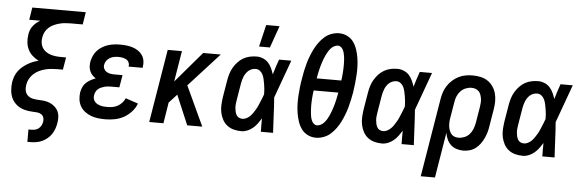

<svg xmlns="http://www.w3.org/2000/svg" viewBox="-56 -950 4113 1359"><g transform="rotate(5 2000.0 -270.5)"><path d="M173 215V127H196Q209 127 222.5 123.5Q236 120 246.5 111Q257 102 263.5 89.5Q270 77 272 64Q275 48 270 33.5Q265 19 252.5 11Q240 3 225 1.5Q210 0 194 -0.5Q178 -1 163 -3Q148 -5 133.5 -9Q119 -13 105.5 -19.5Q92 -26 80.5 -35Q69 -44 59.5 -55Q50 -66 43.5 -79Q37 -92 33 -106.5Q29 -121 27.5 -136Q26 -151 26.5 -167Q27 -183 29 -198Q33 -218 40 -238Q47 -258 60 -275.5Q73 -293 89.5 -307Q106 -321 124 -332Q142 -343 162 -351Q182 -359 202 -364Q178 -376 158 -394Q138 -412 126.5 -435.5Q115 -459 112 -487Q109 -515 114 -544Q116 -559 122 -574.5Q128 -590 138.5 -603.5Q149 -617 162 -628Q175 -639 190 -647H111L125 -735H505L491 -647H403Q384 -647 364 -645Q344 -643 325 -638Q306 -633 287 -624.5Q268 -616 252 -602Q236 -588 226.5 -569.5Q217 -551 214 -531Q210 -512 212.5 -493Q215 -474 224 -458.5Q233 -443 248 -432Q263 -421 280.5 -415Q298 -409 317.5 -406.5Q337 -404 356 -404H394L379 -316H341Q319 -316 297 -314Q275 -312 253.5 -306.5Q232 -301 211 -291Q190 -281 172.5 -265Q155 -249 144 -228.5Q133 -208 130 -186Q126 -164 130.5 -143.5Q135 -123 150 -110Q165 -97 185.5 -92.5Q206 -88 227.5 -87.5Q249 -87 270 -84Q291 -81 309.5 -72.5Q328 -64 343 -50.5Q358 -37 366.5 -19Q375 -1 376 20.5Q377 42 373 64Q370 84 363 104Q356 124 344 142.5Q332 161 314.5 175.5Q297 190 277.5 199Q258 208 237 211.5Q216 215 196 215Z M709 8Q682 8 656 5Q630 2 606.5 -7Q583 -16 563 -31Q543 -46 530.5 -67.5Q518 -89 514.5 -115Q511 -141 515 -167Q518 -185 526 -203.5Q534 -222 548.5 -235.5Q563 -249 580.5 -258.5Q598 -268 616 -275Q602 -283 591 -295Q580 -307 573.5 -322.5Q567 -338 566 -355.5Q565 -373 568 -390Q572 -411 581.5 -432Q591 -453 606.5 -469.5Q622 -486 642 -498Q662 -510 683 -516.5Q704 -523 725.5 -525.5Q747 -528 768 -528Q791 -528 813 -525.5Q835 -523 856 -516.5Q877 -510 895 -498Q913 -486 925 -469Q937 -452 941 -430Q945 -408 941 -385L940 -378H840L841 -381Q843 -396 836.5 -409Q830 -422 817.5 -428.5Q805 -435 790.5 -437.5Q776 -440 762 -440Q747 -440 731.5 -437Q716 -434 702 -426Q688 -418 678.5 -404.5Q669 -391 667 -376Q664 -361 670.5 -347.5Q677 -334 689 -326.5Q701 -319 716 -316.5Q731 -314 746 -314H803L788 -226H731Q719 -226 707 -225Q695 -224 683.5 -221Q672 -218 660 -213Q648 -208 638 -199.5Q628 -191 622.5 -179.5Q617 -168 615 -156Q612 -143 615 -131Q618 -119 625.5 -109.5Q633 -100 643.5 -94.5Q654 -89 666 -85.5Q678 -82 691 -81Q704 -80 717 -80Q735 -80 753.5 -83.5Q772 -87 789 -96.5Q806 -106 819.5 -121Q833 -136 840 -153L929 -123Q918 -92 893.5 -65Q869 -38 839 -21.5Q809 -5 775 1.5Q741 8 709 8Z M1290 0 1201 -210 1145 -149 1121 0H1020L1106 -520H1207L1171 -301L1358 -520H1483L1266 -282L1397 0Z M1675 8Q1646 8 1620 1Q1594 -6 1573.5 -22Q1553 -38 1540.5 -61.5Q1528 -85 1522.5 -111Q1517 -137 1518.5 -165Q1520 -193 1524 -221L1544 -341Q1548 -365 1555 -388.5Q1562 -412 1574.5 -433.5Q1587 -455 1604.5 -474Q1622 -493 1644 -505.5Q1666 -518 1690 -523Q1714 -528 1738 -528Q1762 -528 1784 -518.5Q1806 -509 1821 -492.5Q1836 -476 1845.5 -455Q1855 -434 1862 -412Q1870 -439 1878.5 -466Q1887 -493 1897 -520H1984Q1959 -453 1935 -385Q1911 -317 1886 -250Q1891 -188 1893.5 -125.5Q1896 -63 1900 0H1813Q1813 -24 1812.5 -47.5Q1812 -71 1813 -95Q1801 -76 1787.5 -57.5Q1774 -39 1756 -24Q1738 -9 1717 -0.5Q1696 8 1675 8ZM1675 -80Q1689 -80 1703 -87Q1717 -94 1728.5 -105Q1740 -116 1748.5 -129Q1757 -142 1765 -155Q1773 -168 1779 -182Q1785 -196 1791 -210Q1797 -224 1802.5 -238Q1808 -252 1813 -266Q1813 -284 1811.5 -301.5Q1810 -319 1807 -336Q1804 -353 1800.5 -370Q1797 -387 1790 -402.5Q1783 -418 1769.5 -429Q1756 -440 1738 -440Q1725 -440 1712 -435.5Q1699 -431 1688.5 -422Q1678 -413 1670 -401.5Q1662 -390 1657 -377.5Q1652 -365 1648.5 -352.5Q1645 -340 1643 -327L1623 -207Q1621 -194 1619.5 -180Q1618 -166 1619 -153Q1620 -140 1623 -127Q1626 -114 1632 -103Q1638 -92 1649.5 -86Q1661 -80 1675 -80ZM1748 -600 1785 -756H1880L1825 -600Z M2205 8Q2173 8 2146 -5.5Q2119 -19 2102 -42.5Q2085 -66 2075.5 -94.5Q2066 -123 2061 -153.5Q2056 -184 2055 -215Q2054 -246 2056 -277.5Q2058 -309 2061.5 -340.5Q2065 -372 2071 -404Q2075 -430 2080.5 -456.5Q2086 -483 2093.5 -509.5Q2101 -536 2111 -562Q2121 -588 2133.5 -613Q2146 -638 2163 -661.5Q2180 -685 2201.5 -704Q2223 -723 2250.5 -733Q2278 -743 2304 -743Q2336 -743 2363 -729.5Q2390 -716 2407 -692.5Q2424 -669 2433.5 -640.5Q2443 -612 2448 -581.5Q2453 -551 2454 -520Q2455 -489 2453 -457.5Q2451 -426 2447.5 -394.5Q2444 -363 2439 -331Q2434 -305 2428.5 -278.5Q2423 -252 2415.5 -225.5Q2408 -199 2398 -173Q2388 -147 2375.5 -122Q2363 -97 2346 -73.5Q2329 -50 2307.5 -31Q2286 -12 2258.5 -2Q2231 8 2205 8ZM2349 -411Q2351 -425 2352.5 -439Q2354 -453 2355 -466.5Q2356 -480 2356.5 -493.5Q2357 -507 2357 -520.5Q2357 -534 2356.5 -547.5Q2356 -561 2354.5 -574.5Q2353 -588 2350 -601Q2347 -614 2342 -625.5Q2337 -637 2327 -646Q2317 -655 2304 -655Q2290 -655 2276.5 -647.5Q2263 -640 2253 -628.5Q2243 -617 2235.5 -604Q2228 -591 2221.5 -577.5Q2215 -564 2210 -550.5Q2205 -537 2200.5 -523Q2196 -509 2192 -495Q2188 -481 2185 -467Q2182 -453 2179 -439Q2176 -425 2174 -411ZM2205 -80Q2219 -80 2232.5 -87.5Q2246 -95 2256 -106.5Q2266 -118 2274 -131Q2282 -144 2288 -157.5Q2294 -171 2299 -184.5Q2304 -198 2308.5 -212Q2313 -226 2317 -240Q2321 -254 2324 -268Q2327 -282 2330 -296Q2333 -310 2335 -324H2160Q2158 -310 2156.5 -296Q2155 -282 2154 -268.5Q2153 -255 2152.5 -241.5Q2152 -228 2152 -214.5Q2152 -201 2153 -187.5Q2154 -174 2155 -160.5Q2156 -147 2159 -134Q2162 -121 2167 -109.5Q2172 -98 2182 -89Q2192 -80 2205 -80Z M2675 8Q2646 8 2620 1Q2594 -6 2573.5 -22Q2553 -38 2540.5 -61.5Q2528 -85 2522.5 -111Q2517 -137 2518.5 -165Q2520 -193 2524 -221L2544 -341Q2548 -365 2555 -388.5Q2562 -412 2574.5 -433.5Q2587 -455 2604.5 -474Q2622 -493 2644 -505.5Q2666 -518 2690 -523Q2714 -528 2738 -528Q2762 -528 2784 -518.5Q2806 -509 2821 -492.5Q2836 -476 2845.5 -455Q2855 -434 2862 -412Q2870 -439 2878.5 -466Q2887 -493 2897 -520H2984Q2959 -453 2935 -385Q2911 -317 2886 -250Q2891 -188 2893.5 -125.5Q2896 -63 2900 0H2813Q2813 -24 2812.5 -47.5Q2812 -71 2813 -95Q2801 -76 2787.5 -57.5Q2774 -39 2756 -24Q2738 -9 2717 -0.5Q2696 8 2675 8ZM2675 -80Q2689 -80 2703 -87Q2717 -94 2728.5 -105Q2740 -116 2748.5 -129Q2757 -142 2765 -155Q2773 -168 2779 -182Q2785 -196 2791 -210Q2797 -224 2802.5 -238Q2808 -252 2813 -266Q2813 -284 2811.5 -301.5Q2810 -319 2807 -336Q2804 -353 2800.5 -370Q2797 -387 2790 -402.5Q2783 -418 2769.5 -429Q2756 -440 2738 -440Q2725 -440 2712 -435.5Q2699 -431 2688.5 -422Q2678 -413 2670 -401.5Q2662 -390 2657 -377.5Q2652 -365 2648.5 -352.5Q2645 -340 2643 -327L2623 -207Q2621 -194 2619.5 -180Q2618 -166 2619 -153Q2620 -140 2623 -127Q2626 -114 2632 -103Q2638 -92 2649.5 -86Q2661 -80 2675 -80Z M2968 215 3060 -341Q3064 -366 3072 -390.5Q3080 -415 3094.5 -437Q3109 -459 3129.5 -477.5Q3150 -496 3173.5 -507.5Q3197 -519 3222 -523.5Q3247 -528 3272 -528Q3301 -528 3329 -522Q3357 -516 3379.5 -501Q3402 -486 3417.5 -463Q3433 -440 3440 -413Q3447 -386 3446.5 -357Q3446 -328 3441 -299L3421 -179Q3418 -157 3411.5 -135Q3405 -113 3395 -92Q3385 -71 3371 -52Q3357 -33 3338.5 -19Q3320 -5 3297 1.5Q3274 8 3252 8Q3227 8 3203.5 0.5Q3180 -7 3163 -23Q3146 -39 3136 -61Q3126 -83 3122 -107L3069 215ZM3210 -80Q3231 -80 3252 -88.5Q3273 -97 3288 -114Q3303 -131 3311 -151.5Q3319 -172 3323 -193L3343 -313Q3345 -328 3346 -342.5Q3347 -357 3344.5 -371Q3342 -385 3337.5 -398Q3333 -411 3323 -421Q3313 -431 3300 -435.5Q3287 -440 3272 -440Q3251 -440 3230 -431.5Q3209 -423 3193.5 -406Q3178 -389 3170 -368.5Q3162 -348 3159 -327L3141 -219Q3138 -204 3137 -188Q3136 -172 3137.5 -157Q3139 -142 3144 -128Q3149 -114 3157.5 -102.5Q3166 -91 3180 -85.5Q3194 -80 3210 -80Z M3675 8Q3646 8 3620 1Q3594 -6 3573.5 -22Q3553 -38 3540.5 -61.5Q3528 -85 3522.5 -111Q3517 -137 3518.5 -165Q3520 -193 3524 -221L3544 -341Q3548 -365 3555 -388.5Q3562 -412 3574.5 -433.5Q3587 -455 3604.5 -474Q3622 -493 3644 -505.5Q3666 -518 3690 -523Q3714 -528 3738 -528Q3762 -528 3784 -518.5Q3806 -509 3821 -492.5Q3836 -476 3845.5 -455Q3855 -434 3862 -412Q3870 -439 3878.5 -466Q3887 -493 3897 -520H3984Q3959 -453 3935 -385Q3911 -317 3886 -250Q3891 -188 3893.5 -125.5Q3896 -63 3900 0H3813Q3813 -24 3812.5 -47.5Q3812 -71 3813 -95Q3801 -76 3787.5 -57.5Q3774 -39 3756 -24Q3738 -9 3717 -0.5Q3696 8 3675 8ZM3675 -80Q3689 -80 3703 -87Q3717 -94 3728.5 -105Q3740 -116 3748.5 -129Q3757 -142 3765 -155Q3773 -168 3779 -182Q3785 -196 3791 -210Q3797 -224 3802.5 -238Q3808 -252 3813 -266Q3813 -284 3811.5 -301.5Q3810 -319 3807 -336Q3804 -353 3800.5 -370Q3797 -387 3790 -402.5Q3783 -418 3769.5 -429Q3756 -440 3738 -440Q3725 -440 3712 -435.5Q3699 -431 3688.5 -422Q3678 -413 3670 -401.5Q3662 -390 3657 -377.5Q3652 -365 3648.5 -352.5Q3645 -340 3643 -327L3623 -207Q3621 -194 3619.5 -180Q3618 -166 3619 -153Q3620 -140 3623 -127Q3626 -114 3632 -103Q3638 -92 3649.5 -86Q3661 -80 3675 -80Z"/></g></svg>

Font: Iosevka Semibold
Style: Italic
Weight: 600
Italic angle: -9°
Monospace: yes
Designer: Belleve Invis
Foundry: Belleve Invis
Version: Version 32.5.0; ttfautohint (v1.8.4)